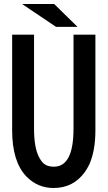

<svg xmlns="http://www.w3.org/2000/svg" viewBox="-20 -899 540 964"><path d="M252 -878.9 369.1 -764.2H261.2L90.8 -878.9ZM41 -725.1H150.9V-252.9Q150.9 -160.2 174.8 -112.3Q185.5 -90.8 198.7 -78.6Q217.3 -62 250.5 -62Q349.1 -62 349.1 -252.9V-725.1H459V-245.1Q459 -142.1 428.7 -74.2Q418.9 -53.7 406.2 -35.6Q348.6 44.9 249 44.9Q168.5 44.9 112.3 -13.2Q41 -87.4 41 -245.1Z"/></svg>

Font: BIZ UDGothic
Style: Bold
Weight: 700
Monospace: yes
Designer: TypeBank Co., Ltd.
Foundry: Morisawa Inc.
Version: Version 1.05